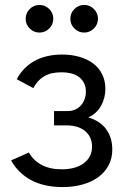

<svg xmlns="http://www.w3.org/2000/svg" viewBox="-20 -751 510 778"><path d="M234 7Q158 7 105.5 -21.5Q53 -50 25 -101L97 -133Q115 -101 148.5 -83Q182 -65 230 -65Q287 -65 320 -90Q353 -115 353 -157Q353 -195 326.5 -218.5Q300 -242 252 -243H199V-301H255Q271 -301 284.5 -307Q298 -313 307.5 -323.5Q317 -334 322.5 -348.5Q328 -363 328 -380Q328 -415 303 -436.5Q278 -458 228 -458Q186 -458 159 -442Q132 -426 115 -394L48 -430Q73 -478 120 -504Q167 -530 232 -530Q270 -530 302.5 -520.5Q335 -511 358 -493.5Q381 -476 394 -450Q407 -424 407 -391Q407 -354 389.5 -322.5Q372 -291 338 -275Q386 -261 410.5 -227Q435 -193 435 -145Q435 -109 420 -81Q405 -53 378.5 -33.5Q352 -14 315 -3.5Q278 7 234 7ZM84 -675Q84 -698 100.5 -714.5Q117 -731 140 -731Q163 -731 179.5 -714.5Q196 -698 196 -675Q196 -652 179.5 -635.5Q163 -619 140 -619Q117 -619 100.5 -635.5Q84 -652 84 -675ZM265 -675Q265 -698 281.5 -714.5Q298 -731 321 -731Q344 -731 360.5 -714.5Q377 -698 377 -675Q377 -652 360.5 -635.5Q344 -619 321 -619Q298 -619 281.5 -635.5Q265 -652 265 -675Z"/></svg>

Font: Rising Sun
Style: Regular
Weight: 400
Designer: Matt McInerney, Pablo Impallari, Rodrigo Fuenzalida (Raleway font), Stephen Hutchings (Greek), Cristiano Sobral (main ch
Foundry: The Rising Sun Project Authors
Version: Version 4.327; ttfautohint (v1.8.4.7-5d5b-dirty)